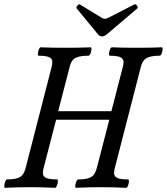

<svg xmlns="http://www.w3.org/2000/svg" viewBox="-24 -894 796 917"><path d="M464 -720C470 -720 477 -723 485 -729L632 -854C638 -859 626 -878 618 -873L493 -809C487 -806 481 -804 477 -804C472 -804 466 -806 462 -809L357 -873C351 -877 337 -859 342 -854L444 -730C450 -723 456 -720 464 -720ZM0 3C40 1 80 0 120 0C159 0 199 1 239 3C248 3 258 -37 249 -37C178 -37 175 -56 185 -94L244 -322H498L439 -94C429 -56 416 -37 349 -37C340 -37 330 3 339 3C379 1 419 0 459 0C499 0 539 1 579 3C588 3 597 -37 588 -37C518 -37 515 -56 525 -94L648 -572C657 -609 673 -628 739 -628C749 -628 758 -668 749 -668C709 -666 669 -666 630 -666C589 -666 550 -666 510 -668C501 -668 491 -628 500 -628C569 -628 572 -608 562 -572L508 -363H254L308 -572C317 -608 329 -628 399 -628C409 -628 418 -668 409 -668C370 -666 330 -666 290 -666C250 -666 210 -666 170 -668C161 -668 152 -628 160 -628C230 -628 231 -608 222 -572L99 -94C89 -56 77 -37 9 -37C1 -37 -9 3 0 3Z"/></svg>

Font: Junicode Two Beta SemiCondensed Medium
Style: Italic
Weight: 500
Width: 4
Italic angle: -10°
Version: Version 1.063